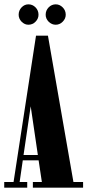

<svg xmlns="http://www.w3.org/2000/svg" viewBox="-24 -865 404 885"><path d="M-4.5 0V-26H38.5L142 -700.5H197L314.5 -26H359V0H127.5V-26H169L154 -126H81L66.5 -26H101.5V0ZM84.5 -150.5H150.5L117.5 -375ZM233 -751Q214 -751 200.2 -765Q186.5 -779 186.5 -797Q186.5 -817 200.2 -831Q214 -845 233 -845Q251 -845 265 -831Q279 -817 279 -797Q279 -779 265 -765Q251 -751 233 -751ZM107 -751Q89 -751 75.5 -765Q62 -779 62 -797Q62 -817 75.5 -831Q89 -845 107 -845Q126 -845 139.8 -831Q153.5 -817 153.5 -797Q153.5 -779 139.8 -765Q126 -751 107 -751Z"/></svg>

Font: Imbue 50pt ExtraBold
Style: Regular
Weight: 800
Designer: Tyler Finck
Foundry: Etcetera Type Company
Version: Version 1.102; ttfautohint (v1.8.3)